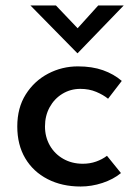

<svg xmlns="http://www.w3.org/2000/svg" viewBox="-20 -670 500 700"><path d="M421 -39Q393 -16 353.5 -3Q314 10 274 10Q206 10 153.5 -17Q101 -44 72 -93Q43 -142 43 -209Q43 -277 74 -326Q105 -375 155.5 -401.5Q206 -428 264 -428Q316 -428 355.5 -414Q395 -400 424 -375L374 -310Q357 -324 331 -335Q305 -346 273 -346Q237 -346 207.5 -328Q178 -310 161 -279Q144 -248 144 -209Q144 -171 161.5 -140Q179 -109 210.5 -91Q242 -73 282 -73Q308 -73 330.5 -81Q353 -89 370 -102ZM184 -650 263 -567 338 -650H431L263 -476H262L91 -650Z"/></svg>

Font: Reem Kufi Ink
Style: Regular
Weight: 400
Designer: Khaled Hosny
Version: Version 1.7